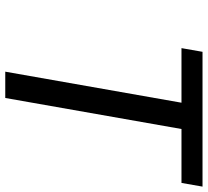

<svg xmlns="http://www.w3.org/2000/svg" viewBox="-50 -740 790 730"><g transform="rotate(90 345.0 -375.0)"><path d="M252.5 0 370.5 -670H163L177 -750H689.5L675.5 -670H470.5L352.5 0Z"/></g></svg>

Font: B612
Style: Italic
Weight: 400
Italic angle: -10°
Designer: Nicolas Chauveau, Thomas Paillot, Jonathan Favre-Lamarine, Jean-Luc Vinot
Foundry: AIRBUS
Version: Version 1.008